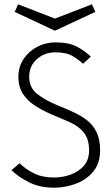

<svg xmlns="http://www.w3.org/2000/svg" viewBox="-20 -862 516 888"><path d="M229 6Q164 6 115 -18.5Q66 -43 33 -75L71 -107Q96 -81 135.5 -61Q175 -41 229 -41Q270 -41 307 -54.5Q344 -68 368 -95.5Q392 -123 392 -166Q392 -219 368 -248.5Q344 -278 305.5 -295.5Q267 -313 225 -330Q187 -346 150 -368Q113 -390 89 -423.5Q65 -457 65 -507Q65 -553 89 -589Q113 -625 152 -645.5Q191 -666 236 -666Q300 -666 338 -645Q376 -624 400 -600L364 -567Q345 -585 316 -602.5Q287 -620 236 -620Q186 -620 150.5 -588.5Q115 -557 115 -507Q115 -457 151.5 -428Q188 -399 246 -375Q286 -359 321.5 -342.5Q357 -326 384.5 -304Q412 -282 427.5 -249Q443 -216 443 -166Q443 -108 412.5 -70Q382 -32 333 -13Q284 6 229 6ZM234 -720 48 -807 64 -842 234 -776 405 -842 421 -807Z"/></svg>

Font: Lil Grotesk Light
Style: Regular
Weight: 300
Designer: Bastien Sozeau
Foundry: NBR — Bastien Sozeau
Version: Version 3.003; ttfautohint (v1.8.4.7-5d5b);gftools[0.9.33]